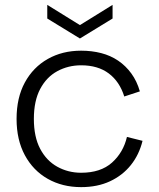

<svg xmlns="http://www.w3.org/2000/svg" viewBox="-20 -761 653 788"><path d="M313 7Q236 7 176 -27Q116 -61 82 -124Q48 -187 48 -273Q48 -360 82 -422.5Q116 -485 176 -519Q236 -553 313 -553Q357 -553 395.5 -543Q434 -533 465 -512Q496 -491 519 -459.5Q542 -428 554 -386L490 -365Q471 -426 426.5 -459.5Q382 -493 313 -493Q260 -493 215.5 -469Q171 -445 145 -396Q119 -347 119 -273Q119 -199 145 -150Q171 -101 215.5 -76.5Q260 -52 313 -52Q393 -52 439.5 -93.5Q486 -135 501 -199L565 -183Q551 -126 517 -83.5Q483 -41 431.5 -17Q380 7 313 7ZM308 -603 174 -685V-741L308 -658L442 -741V-685Z"/></svg>

Font: Parkinsans Light
Style: Regular
Weight: 300
Designer: Red Stone, Indian Type Foundry
Foundry: Indian Type Foundry
Version: Version 1.000